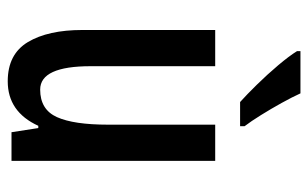

<svg xmlns="http://www.w3.org/2000/svg" viewBox="-174 -632 816 509"><g transform="rotate(90 234.5 -378.0)"><path d="M407 -540V0H331L320 -71H314Q277 10 196 10Q124 10 92 -43.5Q60 -97 60 -188V-540H156V-210Q156 -76 218 -76Q271 -76 291 -120.5Q311 -165 311 -256V-540ZM228 -766Q238 -744 253.5 -716Q269 -688 285.5 -661.5Q302 -635 315 -618V-606H251Q232 -623 205 -650.5Q178 -678 153.5 -707Q129 -736 116 -757V-766Z"/></g></svg>

Font: Noto Sans Lao Looped ExtraCondensed Medium
Style: Regular
Weight: 500
Width: 2
Designer: Mark Frömberg, Ben Mitchell
Foundry: The Fontpad Ltd
Version: Version 1.002; ttfautohint (v1.8.4.7-5d5b)